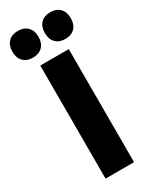

<svg xmlns="http://www.w3.org/2000/svg" viewBox="-274 -1045 883 1103"><g transform="rotate(-30 167.5 -493.5)"><path d="M60 -810Q20 -810 -3 -833.5Q-26 -857 -26 -899Q-26 -940 -3 -963.5Q20 -987 60 -987Q100 -987 123.5 -963.5Q147 -940 147 -899Q147 -857 123.5 -833.5Q100 -810 60 -810ZM275 -810Q235 -810 212 -833.5Q189 -857 189 -899Q189 -940 212 -963.5Q235 -987 275 -987Q315 -987 338 -963.5Q361 -940 361 -899Q361 -857 338 -833.5Q315 -810 275 -810ZM73 -750H262V0H73Z"/></g></svg>

Font: Unbounded SemiBold
Style: Regular
Weight: 600
Designer: Luke Prowse, Jean-Baptiste Morizot, Fátima Lázaro, Florian Runge
Foundry: NaN
Version: Version 1.700